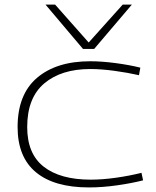

<svg xmlns="http://www.w3.org/2000/svg" viewBox="-20 -810 683 840"><path d="M57 -254Q57 -397 142 -469.5Q227 -542 375 -542Q425 -542 485.5 -534Q546 -526 594 -514L588 -481Q540 -492 481.5 -500Q423 -508 375 -508Q248 -508 173.5 -445Q99 -382 99 -254Q99 -137 171.5 -80.5Q244 -24 377 -24Q428 -24 488 -32.5Q548 -41 599 -54L606 -21Q555 -8 491 1Q427 10 369 10Q217 10 137 -56.5Q57 -123 57 -254ZM557 -790 392 -596H343L179 -790H221L368 -624L517 -790Z"/></svg>

Font: Georama Extended ExtraLight
Style: Regular
Weight: 200
Width: 7
Designer: Jean-Baptiste Levee
Foundry: Production Type
Version: Version 1.000